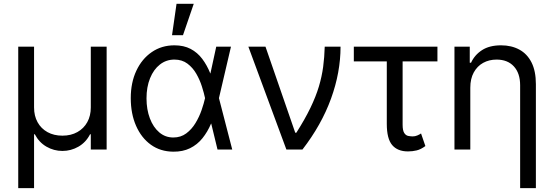

<svg xmlns="http://www.w3.org/2000/svg" viewBox="-20 -793 2938 1018"><path d="M76.7 204.6V-545.4H160.6V-223.1Q160.6 -178.7 179.2 -145Q197.8 -111.3 231.7 -92.5Q265.6 -73.7 311 -73.7Q356.4 -73.7 390.4 -92.8Q424.3 -111.8 442.9 -145.5Q461.4 -179.2 461.4 -223.1V-545.4H545.4V0H461.4V-81.1H457.5Q435.5 -38.1 396 -15.4Q356.4 7.3 311 7.3Q265.6 7.3 226.3 -15.4Q187 -38.1 164.6 -81.1H160.6V204.6Z M898.9 11.2Q830.6 10.7 780 -25.6Q729.5 -62 701.4 -126Q673.3 -189.9 673.3 -272.9Q673.3 -355 702.9 -418Q732.4 -481 784.7 -516.8Q836.9 -552.7 904.8 -552.7Q954.6 -552.7 990.7 -533.7Q1026.9 -514.6 1052.2 -481Q1077.6 -447.3 1095.2 -403.3H1127.9L1140.6 -273.9L1211.4 0H1133.3L1066.9 -273.9Q1061.5 -299.8 1050.5 -334.5Q1039.6 -369.1 1021 -401.6Q1002.4 -434.1 973.9 -455.6Q945.3 -477.1 904.8 -477.1Q861.3 -477.1 827.9 -450.9Q794.4 -424.8 775.6 -378.2Q756.8 -331.5 756.8 -271.5Q756.8 -212.4 774.7 -165.3Q792.5 -118.2 824.5 -91.1Q856.4 -64 898.9 -64Q938.5 -64 967.5 -85.7Q996.6 -107.4 1016.6 -140.6Q1036.6 -173.8 1048.8 -209.2Q1061 -244.6 1066.9 -271.5L1126.5 -545.4H1204.6L1140.6 -271.5L1127.9 -137.7H1099.1Q1080.6 -93.8 1053.2 -59.8Q1025.9 -25.9 987.5 -7.1Q949.2 11.7 898.9 11.2ZM892.1 -606.4 916 -772.9H1007.3L950.2 -606.4Z M1498.5 0 1296.9 -545.4H1387.7L1545.4 -89.4H1551.3Q1597.2 -161.6 1626 -221.4Q1654.8 -281.2 1670.7 -334.2Q1686.5 -387.2 1693.4 -438.5Q1700.2 -489.7 1701.7 -545.4H1785.6Q1785.6 -409.2 1735.1 -270Q1684.6 -130.9 1583.5 0Z M2299.3 -545.4V-467.3H1856V-545.4ZM2030.8 -545.4H2114.7V-132.3Q2114.7 -101.1 2123.3 -87.9Q2131.8 -74.7 2144.5 -72.3Q2157.2 -69.8 2168.5 -69.8Q2181.2 -69.8 2193.1 -75Q2205.1 -80.1 2212.4 -85.4L2235.4 -18.6Q2210.9 -0.5 2188.7 4.6Q2166.5 9.8 2143.1 9.8Q2087.9 9.8 2059.3 -23.9Q2030.8 -57.6 2030.8 -136.2Z M2473.6 -328.1V0H2389.6V-545.4H2470.7V-460.4H2477.5Q2496.6 -502 2535.9 -527.3Q2575.2 -552.7 2636.7 -552.7Q2691.9 -552.7 2733.6 -530Q2775.4 -507.3 2798.3 -461.7Q2821.3 -416 2821.3 -346.7V204.6H2737.8V-340.8Q2737.8 -404.8 2704.6 -440.9Q2671.4 -477.1 2612.8 -477.1Q2573.2 -477.1 2541.7 -459.7Q2510.3 -442.4 2491.9 -408.9Q2473.6 -375.5 2473.6 -328.1Z"/></svg>

Font: Sahel VF Regular
Style: Regular
Weight: 400
Foundry: Saber Rastikerdar (saber.rastikerdar@gmail.com)
Version: Version 3.4.0